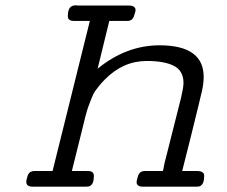

<svg xmlns="http://www.w3.org/2000/svg" viewBox="-20 -704 857 724"><path d="M79.1 -18.1Q79.1 -23.9 83 -37.4Q86.9 -50.8 94.2 -55.2Q102.1 -59.1 107.9 -59.1H178.2L318.8 -625H263.2Q254.4 -625 249.3 -626Q244.1 -627 240 -630.9Q235.8 -634.8 235.8 -644Q235.8 -671.9 250 -680.2Q256.8 -684.1 267.1 -684.1Q268.1 -684.1 270 -683.6Q272 -683.1 272.9 -683.1H465.8Q490.7 -683.1 491.2 -666Q491.2 -661.1 486.8 -648.9Q481.9 -625 460 -625H392.1L348.1 -444.8Q455.1 -532.7 581.1 -533.2Q748 -533.2 748 -414.1Q748 -390.1 741.5 -360.6Q734.9 -331.1 700.2 -190.9Q680.2 -110.8 667 -59.1H723.1Q750 -59.1 750 -41Q750 -11.2 735.8 -2.9Q731 0 719.2 0H520Q495.1 0 495.1 -17.1Q495.1 -22.9 499 -35.2Q503.9 -58.1 523.9 -59.1H594.2Q596.2 -64.9 598.1 -76.9Q600.1 -88.9 602.1 -95.2L663.1 -336.9Q671.9 -375 671.9 -391.1Q671.9 -437 636 -455.6Q600.1 -474.1 533.2 -474.1Q444.3 -474.1 376 -404.8Q363.8 -392.6 355 -381.8Q346.2 -371.1 339.1 -361.1Q332 -351.1 325.4 -334Q318.8 -316.9 314 -304.4Q309.1 -292 301.5 -262.9Q293.9 -233.9 289.1 -212.4Q284.2 -190.9 272 -143.6Q259.8 -96.2 251 -59.1H307.1Q316.9 -59.1 321.5 -58.1Q326.2 -57.1 330.1 -53Q334 -48.8 334 -40Q334 -11.2 319.8 -2.9Q314.9 0 303.2 0H104Q79.1 0 79.1 -18.1Z"/></svg>

Font: CMU Concrete
Style: Italic
Weight: 500
Italic angle: -14.04°
Version: Version 0.7.0